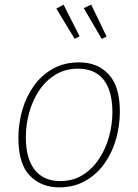

<svg xmlns="http://www.w3.org/2000/svg" viewBox="-20 -798 593 825"><path d="M320 -530Q399 -530 447 -478.5Q495 -427 495 -319Q495 -258 478.5 -200Q462 -142 429 -95.5Q396 -49 347 -21Q298 7 234 7Q157 7 108 -43.5Q59 -94 59 -205Q59 -266 75.5 -324Q92 -382 125 -428.5Q158 -475 207 -502.5Q256 -530 320 -530ZM315 -503Q261 -503 219 -477.5Q177 -452 148.5 -409.5Q120 -367 105.5 -314.5Q91 -262 91 -208Q91 -117 129 -68.5Q167 -20 239 -20Q293 -20 334.5 -45.5Q376 -71 404.5 -113.5Q433 -156 448 -209Q463 -262 463 -316Q463 -407 425.5 -455Q388 -503 315 -503ZM301 -631 222 -761 253 -778 322 -642ZM417 -631 340 -763 372 -778 438 -641Z"/></svg>

Font: Bitter ExtraLight
Style: Italic
Weight: 200
Italic angle: -9°
Designer: Sol Matas, and Bitter project Authors
Foundry: Sol Matas
Version: Version 2.001